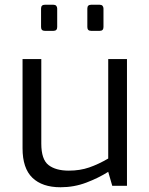

<svg xmlns="http://www.w3.org/2000/svg" viewBox="-20 -783 628 809"><path d="M235 6Q158 6 116.5 -34Q75 -74 75 -158V-534H154V-178Q154 -111 184.5 -87.5Q215 -64 270 -64Q317 -64 356 -77.5Q395 -91 436 -115V-534H515V0H453L436 -59Q395 -33 343.5 -13.5Q292 6 235 6ZM364 -653Q348 -653 348 -669V-747Q348 -763 364 -763H400Q408 -763 412 -758.5Q416 -754 416 -747V-669Q416 -653 400 -653ZM169 -653Q153 -653 153 -669V-747Q153 -763 169 -763H205Q213 -763 217 -758.5Q221 -754 221 -747V-669Q221 -653 205 -653Z"/></svg>

Font: Exo Thin
Style: Regular
Weight: 400
Version: Version 2.000